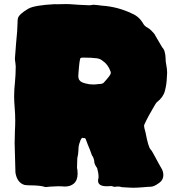

<svg xmlns="http://www.w3.org/2000/svg" viewBox="-20 -885 883 935"><path d="M572.8 26.4C567.4 24.4 562 23.4 555.7 23.4C551.8 23.4 548.3 23.4 545.9 23.9C543 24.4 541 24.9 539.6 24.9C536.6 24.9 533.2 24.4 529.8 22.9C526.4 21.5 522.5 21 519 21C519 21 514.6 21.5 514.6 21.5C514.6 21.5 500 22 500 22C471.7 22 457.5 13.2 457.5 -4.9C457.5 -8.8 458 -13.2 459.5 -17.6C459.5 -17.6 460 -23.4 460 -23.4C460 -35.6 457.5 -50.3 453.1 -66.4C443.8 -79.1 439 -89.8 439 -98.6C439 -102.1 438 -107.4 435.5 -114.3C433.1 -121.1 430.7 -125.5 428.2 -127.4C424.3 -138.7 420.9 -148.4 417.5 -156.7C410.6 -172.9 404.3 -188.5 398.9 -203.6C397.5 -210 394 -212.9 389.6 -212.9C389.6 -212.9 386.7 -212.4 386.7 -212.4C386.7 -212.4 381.3 -213.9 381.3 -213.9C381.3 -213.9 379.9 -213.4 379.9 -213.4C375.5 -210 372.1 -204.1 369.6 -194.8C364.3 -182.6 361.8 -168.5 361.8 -152.3C361.8 -142.1 359.9 -129.4 356.4 -114.3C356 -102.1 355.5 -91.8 355.5 -83C355.5 -83 355 -67.4 355 -67.4C356.4 -62 357.4 -56.2 357.4 -50.8C357.4 -50.8 357.9 -39.1 357.9 -39.1C357.9 -18.1 352.1 -2.4 339.8 8.8C328.6 18.6 314 23.4 294.9 23.4C290.5 23.4 285.6 22.9 280.8 22.5C275.4 22 270 22 264.6 22C257.3 22 250.5 22.5 243.7 22.9C236.8 23.4 230 23.9 223.6 23.9C223.6 23.9 204.6 25.9 204.6 25.9C199.2 25.9 194.8 24.9 190.4 22.9C174.3 19.5 153.3 17.6 127.4 17.6C118.2 17.6 108.9 17.1 99.6 15.6C75.7 8.8 60.5 -11.2 55.2 -44.4C55.2 -44.4 51.3 -187.5 51.3 -187.5C51.3 -208 51.8 -228.5 52.7 -249C53.7 -264.6 54.2 -280.3 54.2 -296.4C54.2 -318.4 53.2 -340.8 51.3 -363.3C49.8 -380.9 48.8 -398.4 48.8 -416C48.8 -438.5 50.3 -460.9 52.7 -482.9C55.2 -508.8 56.6 -535.2 56.6 -561.5C56.2 -567.9 55.7 -574.7 54.7 -581.1C53.2 -587.4 52.7 -594.2 52.7 -600.6C52.7 -606.4 54.7 -629.9 58.1 -671.4C63 -719.7 65.4 -753.4 65.4 -773.4C65.4 -781.2 65.9 -788.1 66.9 -794.4C69.3 -808.1 86.4 -824.2 118.2 -842.8C138.2 -854 180.7 -861.3 246.6 -864.7C246.6 -864.7 256.8 -864.3 256.8 -864.3C275.4 -864.7 290 -865.2 301.3 -865.2C309.6 -865.2 315.9 -865.2 319.8 -864.7C350.6 -862.3 381.8 -860.4 413.1 -859.4C418.9 -859.4 424.8 -859.9 430.7 -861.3C430.7 -861.3 434.6 -861.8 434.6 -861.8C440.9 -861.8 455.1 -860.4 477.1 -857.4C527.8 -854 576.2 -841.3 622.1 -819.3C646 -809.6 665 -792.5 678.7 -767.6C683.1 -760.7 689.5 -754.9 698.2 -750.5C706.1 -745.6 711.9 -741.2 716.3 -736.8C727.5 -726.1 734.4 -717.3 736.8 -710.9C736.8 -710.9 770 -654.3 770 -654.3C775.4 -648.9 779.8 -641.6 782.2 -631.3C784.7 -621.1 786.1 -612.3 786.1 -605.5C786.1 -591.3 787.6 -578.6 790 -567.4C792.5 -555.7 793.9 -543 793.9 -529.8C793.9 -529.8 792.5 -507.3 792.5 -507.3C792 -485.4 788.6 -463.9 783.2 -442.9C777.8 -421.9 765.1 -403.8 745.1 -388.2C744.6 -387.7 743.7 -386.7 742.7 -386.2C741.2 -385.7 735.4 -376 725.1 -357.9C710 -332.5 695.8 -306.6 683.6 -279.8C682.1 -277.3 681.6 -274.4 681.6 -271C681.6 -266.6 684.1 -256.3 688.5 -240.7C697.8 -191.9 706.1 -164.1 713.4 -157.2C717.3 -153.8 724.6 -141.6 735.4 -121.1C746.1 -100.6 755.9 -83 764.6 -67.9C772 -56.6 775.4 -44.9 775.4 -32.7C775.4 -15.6 767.6 -2 752 7.8C736.8 19 724.1 24.4 713.4 24.4C705.1 24.4 692.9 25.4 675.8 26.9C658.7 28.3 643.6 29.3 629.9 29.3C619.6 29.3 600.6 28.3 572.8 26.4ZM459 -475.6C470.7 -475.6 479 -477.5 483.9 -481C506.8 -505.9 518.6 -521.5 519 -526.9C519 -526.9 519.5 -531.2 519.5 -531.2C519.5 -533.7 519 -535.6 518.1 -537.6C509.8 -560.5 496.6 -578.1 479 -589.4C471.7 -595.7 462.4 -599.6 452.1 -601.1C435.1 -603.5 412.6 -604.5 385.3 -604.5C379.9 -604.5 376 -604 372.6 -602.5C369.1 -601.1 365.7 -577.1 362.3 -530.8C361.8 -525.4 361.3 -521 361.3 -516.6C361.3 -504.9 363.8 -496.6 369.1 -492.2C372.6 -486.8 381.8 -482.4 397 -478.5C408.7 -475.1 420.9 -473.6 434.1 -473.6C441.9 -473.6 450.2 -474.1 459 -475.6Z"/></svg>

Font: Kaph
Style: Regular
Weight: 400
Designer: GGBotNet
Foundry: f0n7.com